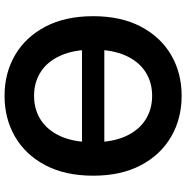

<svg xmlns="http://www.w3.org/2000/svg" viewBox="-8 -768 787 810"><g transform="rotate(-90 385.0 -363.5)"><path d="M626.5 -410.6V-316.4H150.9V-410.6ZM385.3 9.8Q289.1 9.8 212.9 -34.4Q136.7 -78.6 92.5 -162.1Q48.3 -245.6 48.3 -363.3Q48.3 -481.4 92.5 -565.2Q136.7 -648.9 212.9 -693.1Q289.1 -737.3 385.3 -737.3Q481 -737.3 556.9 -693.1Q632.8 -648.9 677 -565.2Q721.2 -481.4 721.2 -363.3Q721.2 -245.6 677 -161.9Q632.8 -78.1 556.9 -34.2Q481 9.8 385.3 9.8ZM385.3 -114.7Q442.9 -114.7 486.8 -143.3Q530.8 -171.9 555.4 -227.5Q580.1 -283.2 580.1 -363.3Q580.1 -444.3 555.4 -500Q530.8 -555.7 486.8 -584.2Q442.9 -612.8 385.3 -612.8Q327.1 -612.8 283 -584Q238.8 -555.2 214.1 -499.5Q189.5 -443.8 189.5 -363.3Q189.5 -283.2 214.1 -227.8Q238.8 -172.4 283 -143.6Q327.1 -114.7 385.3 -114.7Z"/></g></svg>

Font: Inter Cardless
Style: Bold
Weight: 700
Designer: Rasmus Andersson
Foundry: rsms
Version: Version 4.001;git-9221beed3